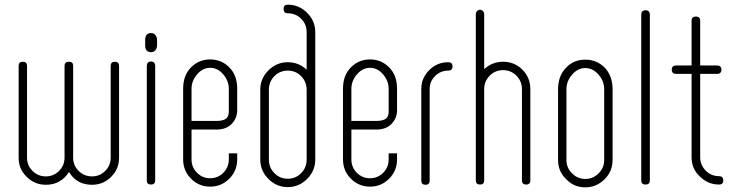

<svg xmlns="http://www.w3.org/2000/svg" viewBox="-20 -792 3169 824"><path d="M457 -33Q491 -67 491 -115V-509Q491 -527 473 -527Q455 -527 455 -509V-115Q455 -82 431.5 -58.5Q408 -35 375 -35Q341 -35 317.5 -58.5Q294 -82 294 -115V-509Q294 -527 277 -527H275Q257 -527 257 -509V-115Q257 -82 233.5 -58.5Q210 -35 177 -35Q143 -35 119.5 -58.5Q96 -82 96 -115V-509Q96 -527 78 -527Q60 -527 60 -509V-241V-237V-115Q60 -75 83 -46Q120 1 177 1Q241 1 276 -54Q309 1 375 1Q423 1 457 -33Z M603 -598V-620Q603 -650 628 -650Q640 -650 647 -641.5Q654 -633 654 -620V-598Q654 -585 647 -576.5Q640 -568 628 -568Q603 -568 603 -598ZM646 -455V-408V-18Q646 0 628 0Q610 0 610 -18V-477Q610 -477 610 -508Q610 -528 628 -528Q646 -528 646 -508Z M802 -236V-108Q802 -74 825.5 -50.5Q849 -27 882 -27Q915 -27 938.5 -50.5Q962 -74 962 -108V-134H998V-108Q998 -59 964 -25Q930 9 882 9Q834 9 800 -25Q766 -59 766 -108V-411Q766 -469 800 -503Q834 -537 882 -537Q930 -537 964 -503Q998 -469 998 -411V-319Q998 -285 974.5 -260.5Q951 -236 909 -236ZM802 -273H909Q935 -273 948.5 -281.5Q962 -290 962 -313V-411Q962 -445 938 -473Q914 -501 882 -501Q850 -501 826 -473Q802 -445 802 -411Z M1298 -737Q1333 -702 1333 -654V-107Q1333 -59 1298 -24Q1263 11 1215 11Q1167 11 1132 -24Q1097 -59 1097 -107V-407Q1097 -455 1132 -490Q1167 -525 1215 -525Q1262 -525 1296 -493V-654Q1296 -688 1272.5 -711.5Q1249 -735 1215 -735Q1197 -735 1197 -754Q1197 -772 1215 -772Q1263 -772 1298 -737ZM1296 -407Q1296 -441 1272.5 -465Q1249 -489 1215 -489Q1181 -489 1157.5 -465Q1134 -441 1134 -407V-162V-161V-107Q1134 -73 1157.5 -49Q1181 -25 1215 -25Q1249 -25 1272.5 -49Q1296 -73 1296 -107Z M1488 -236V-108Q1488 -74 1511.5 -50.5Q1535 -27 1568 -27Q1601 -27 1624.5 -50.5Q1648 -74 1648 -108V-134H1684V-108Q1684 -59 1650 -25Q1616 9 1568 9Q1520 9 1486 -25Q1452 -59 1452 -108V-411Q1452 -469 1486 -503Q1520 -537 1568 -537Q1616 -537 1650 -503Q1684 -469 1684 -411V-319Q1684 -285 1660.5 -260.5Q1637 -236 1595 -236ZM1488 -273H1595Q1621 -273 1634.5 -281.5Q1648 -290 1648 -313V-411Q1648 -445 1624 -473Q1600 -501 1568 -501Q1536 -501 1512 -473Q1488 -445 1488 -411Z M1922 -507Q1922 -489 1904 -489Q1871 -489 1847.5 -466Q1824 -443 1824 -410V-17Q1824 1 1806 1Q1788 1 1788 -17V-410Q1788 -457 1822 -491Q1856 -525 1904 -525Q1922 -525 1922 -507Z M2022 -657Q2024 -660 2028 -662Q2032 -664 2040 -670Q2048 -676 2053 -672.5Q2058 -669 2058 -657V-495Q2092 -527 2139 -527Q2188 -527 2222 -493Q2256 -459 2256 -410V-18Q2256 0 2238 0Q2220 0 2220 -18V-410Q2220 -443 2196.5 -467Q2173 -491 2139 -491Q2105 -491 2081.5 -467Q2058 -443 2058 -410V-18Q2058 0 2040 0Q2022 0 2022 -18ZM2058 -653H2022V-686V-719V-730Q2022 -738 2027 -744Q2032 -750 2040 -750Q2048 -750 2053 -744Q2058 -738 2058 -730Z M2410 -23Q2375 -56 2375 -105V-409Q2375 -467 2410 -502Q2442 -536 2492 -536Q2541 -536 2575 -502Q2609 -466 2609 -409V-105Q2609 -57 2575 -23Q2540 12 2492 12Q2443 12 2410 -23ZM2411 -355V-354V-105Q2411 -72 2435 -48Q2459 -24 2492 -24Q2525 -24 2549 -48Q2573 -72 2573 -105V-409Q2573 -444 2548.5 -472Q2524 -500 2492 -500Q2460 -500 2435.5 -472Q2411 -444 2411 -409Z M2769 -628H2732V-664Q2732 -664 2732 -697Q2732 -697 2732 -728Q2732 -748 2751 -748Q2769 -748 2769 -728ZM2732 -654H2769V-18Q2769 0 2750 0Q2732 0 2732 -18Z M3084 -18Q3084 0 3066 0Q3018 0 2983 -35Q2948 -68 2948 -117V-475H2882Q2863 -475 2863 -493Q2863 -511 2882 -511H2948V-703Q2948 -721 2967 -721Q2985 -721 2985 -703V-512V-475V-117Q2985 -84 3008.5 -60Q3032 -36 3066 -36Q3084 -36 3084 -18ZM2968 -475 2970 -511H3057Q3076 -511 3076 -493Q3076 -475 3057 -475Z"/></svg>

Font: Aaram
Style: Regular
Weight: 400
Designer: Tharique Azeez
Foundry: Tharique Azeez
Version: Version 1.7